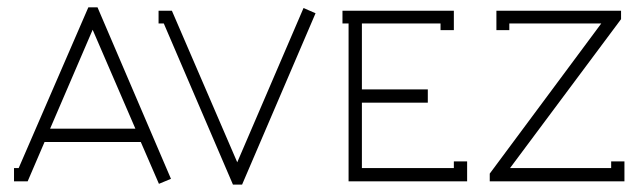

<svg xmlns="http://www.w3.org/2000/svg" viewBox="-20 -493 1752 522"><path d="M348.1 -143.1 231.9 -412.1 116.2 -143.1ZM18.1 0V-36.1H30.8L220.2 -473.1H245.1L444.8 -6.8L412.1 6.8L362.8 -106.9H101.1L55.2 0Z M447.3 -463.9 625 -51.8 805.2 -471.2 837.9 -457 638.2 8.8H613.3L425.3 -429.2H411.1V-463.9Z M963.9 -429.2V-250H1143.1V-213.9H963.9V-36.1H1213.9V-54.2H1250V0H927.7V-429.2H911.1V-463.9H1213.9V-411.1H1177.7V-429.2Z M1668.5 -440.9 1366.7 -36.1H1641.6V-54.2H1677.7V0H1311.5V-21L1614.7 -429.2H1364.7V-411.1H1329.6V-463.9H1668.5Z"/></svg>

Font: RawengulkPcs
Style: Regular
Weight: 400
Version: Version 0.92